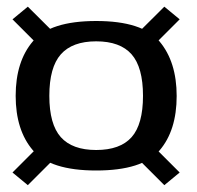

<svg xmlns="http://www.w3.org/2000/svg" viewBox="-20 -606 590 576"><path d="M268.5 -94.5Q407 -94.5 458.5 -154.5Q510 -214.5 510 -318Q510 -420.5 458.5 -481.8Q407 -543 268.5 -543Q130.5 -543 78.8 -482.2Q27 -421.5 27 -318.5Q27 -215.5 78.8 -155Q130.5 -94.5 268.5 -94.5ZM63.5 -50.5 160 -147 113.5 -184.5 17.5 -88.5ZM473 -50.5 519 -88.5 423 -184.5 376.5 -147ZM268.5 -156Q197 -156 162.5 -194.5Q128 -233 128 -318.5Q128 -404 162.5 -443Q197 -482 268.5 -482Q340.5 -482 374.8 -443Q409 -404 409 -318.5Q409 -233 374.8 -194.5Q340.5 -156 268.5 -156ZM113.5 -452 160 -490 63.5 -586 17.5 -548ZM423 -452 519 -548 473 -586 376.5 -490Z"/></svg>

Font: Anybody UltraCondensed Thin
Style: Regular
Weight: 400
Version: Version 1.111